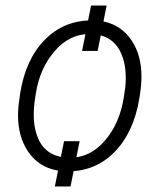

<svg xmlns="http://www.w3.org/2000/svg" viewBox="-20 -612 564 697"><path d="M334.5 -427H278L310.5 -592H367ZM236 65H179L212.5 -99.5H269ZM226.5 10Q129.5 10 80.5 -64Q45.5 -117 45.5 -193Q45.5 -223 51 -256L53 -272Q72.5 -396 142 -467Q211.5 -538 313 -538Q409.5 -538 458.5 -464Q493.5 -411 493.5 -335Q493.5 -305 488.5 -272L486 -256Q466 -132.5 396.8 -61.2Q327.5 10 226.5 10ZM234.5 -39.5Q307.5 -39.5 360.8 -101.5Q414 -163.5 429 -256Q433 -280 434.8 -295.2Q436.5 -310.5 436.5 -330Q436.5 -387 415 -428Q383 -488 305 -488.5Q231.5 -488.5 177.8 -425.8Q124 -363 110 -272L107.5 -256Q102.5 -224.5 102.5 -196Q102.5 -139.5 123.5 -99Q155.5 -39.5 234.5 -39.5Z"/></svg>

Font: Roberto Sans Light
Style: Italic
Weight: 300
Italic angle: -11°
Designer: Google
Version: Version 1.00;June 11, 2020;FontCreator 12.0.0.2522 64-bit; t